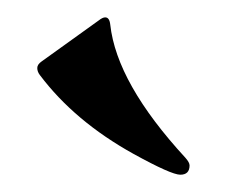

<svg xmlns="http://www.w3.org/2000/svg" viewBox="-20 -727 262 221"><path d="M27.8 -656.2 93.8 -703.6Q98.1 -707 101.1 -707Q106 -707 106.9 -698.7Q114.3 -631.3 193.4 -545.4Q198.2 -540 198.2 -536.6Q198.2 -525.9 187.5 -525.9Q177.2 -525.9 133.8 -549.8Q65.9 -587.4 25.9 -640.6Q22.9 -644.5 22.9 -648.7Q22.9 -652.8 27.8 -656.2Z"/></svg>

Font: UnifrakturMaguntia21
Style: Book
Weight: 400
Designer: j. 'mach' wust, Gerrit Ansmann, Georg Duffner, based on a font by Peter Wiegel, original typeface by Carl Albert Fahrenw
Version: Version 2017-03-19